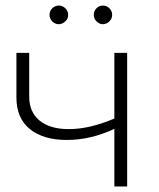

<svg xmlns="http://www.w3.org/2000/svg" viewBox="-20 -670 571 690"><path d="M437 -480V0H391V-207Q306 -167 220 -167Q136 -167 87.5 -206Q39 -245 39 -320V-480H85V-323Q85 -267 122.5 -236.5Q160 -206 227 -206Q302 -206 391 -244V-480ZM158 -616Q158 -631 168 -640.5Q178 -650 191.5 -650Q205 -650 215 -640Q225 -630 225 -616.5Q225 -603 214.5 -593Q204 -583 191 -583Q178 -583 168 -593Q158 -603 158 -616ZM383 -616Q383 -603 373 -593Q363 -583 350 -583Q337 -583 327 -593Q317 -603 317 -616.5Q317 -630 326.5 -640Q336 -650 349.5 -650Q363 -650 373 -640.5Q383 -631 383 -616Z"/></svg>

Font: Montserrat Ace
Style: Light
Weight: 300
Designer: Julieta Ulanovsky
Foundry: Julieta Ulanovsky
Version: Version 1